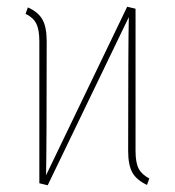

<svg xmlns="http://www.w3.org/2000/svg" viewBox="-20 -546 521 572"><path d="M383.8 -96.2Q383.8 -62 392.8 -44.2Q401.9 -26.4 424.8 -14.2L418 4.9Q387.2 -9.3 374.5 -31.7Q361.8 -54.2 361.8 -96.2Q361.8 -415 363.8 -495.1L122.1 5.9L97.2 0V-422.9Q97.2 -457.5 88.1 -475.6Q79.1 -493.7 56.2 -504.9L63 -523.9Q93.8 -510.3 106.4 -487.8Q119.1 -465.3 119.1 -422.9Q119.1 -109.9 117.2 -23.9L358.9 -525.9L383.8 -520Z"/></svg>

Font: Fira Sans Compressed Thin
Style: Regular
Weight: 100
Width: 1
Designer: Carrois Corporate & Edenspiekermann AG
Foundry: Carrois Corporate GbR & Edenspiekermann AG
Version: Version 4.203;PS 004.203;hotconv 1.0.88;makeotf.lib2.5.64775